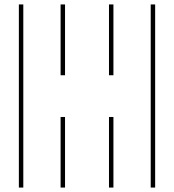

<svg xmlns="http://www.w3.org/2000/svg" viewBox="-20 -845 784 865"><path d="M659 -825H471V-506H253V-825H65V0H253V-318H471V0H659ZM679 -825V0H491V-318H273V0H85V-825H273V-506H491V-825Z"/></svg>

Font: Hussar Plate
Style: Regular
Weight: 700
Foundry: Cannot Into Space Fonts
Version: Version 0.798247